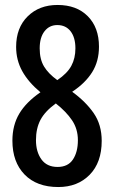

<svg xmlns="http://www.w3.org/2000/svg" viewBox="-20 -744 460 774"><path d="M215 10Q128 10 79 -40.5Q30 -91 30 -177Q30 -239 57.5 -285.5Q85 -332 143 -372Q94 -413 69.5 -457.5Q45 -502 45 -555Q45 -632 91.5 -678Q138 -724 212 -724Q289 -724 334 -678.5Q379 -633 379 -556Q379 -497 351.5 -453Q324 -409 271 -374Q326 -334 358 -287.5Q390 -241 390 -176Q390 -89 341.5 -39.5Q293 10 215 10ZM211 -421Q251 -448 267.5 -478.5Q284 -509 284 -549Q284 -593 264.5 -618Q245 -643 211 -643Q179 -643 159.5 -618Q140 -593 140 -549Q140 -505 157.5 -476Q175 -447 211 -421ZM212 -71Q254 -71 274 -101Q294 -131 294 -179Q294 -224 270.5 -259Q247 -294 205 -327Q161 -295 143 -260.5Q125 -226 125 -179Q125 -132 147 -101.5Q169 -71 212 -71Z"/></svg>

Font: Noto Sans Gurmukhi ExtraCondensed Medium
Style: Regular
Weight: 500
Width: 2
Designer: Jelle Bosma - Monotype Design Team
Foundry: Monotype Imaging Inc.
Version: Version 2.004; ttfautohint (v1.8.4.7-5d5b)